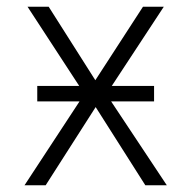

<svg xmlns="http://www.w3.org/2000/svg" viewBox="-20 -552 570 572"><path d="M53 0H116L265 -233L413 0H477L311 -250H439V-296H313L468 -532H406L264 -313L125 -532H62L216 -296H91V-250H217Z"/></svg>

Font: Noto Sans Mono Condensed Light
Style: Regular
Weight: 300
Width: 3
Designer: Monotype Design Team
Foundry: Monotype Imaging Inc.
Version: Version 2.014